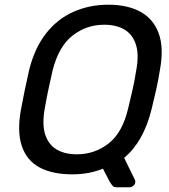

<svg xmlns="http://www.w3.org/2000/svg" viewBox="-20 -730 717 815"><path d="M475 65Q462 65 456 56.5Q450 48 446 42L417 -14Q358 10 287 10Q202 10 147.5 -19.5Q93 -49 72.5 -110.5Q52 -172 69 -265Q77 -309 85.5 -349.5Q94 -390 104 -434Q127 -526 175 -587.5Q223 -649 291 -679.5Q359 -710 440 -710Q522 -710 577 -679.5Q632 -649 654 -587.5Q676 -526 659 -434Q652 -390 643 -349.5Q634 -309 623 -265Q589 -128 507 -60L553 34Q555 38 554 45Q553 53 545.5 59Q538 65 529 65ZM306 -75Q382 -75 441 -121Q500 -167 524 -270Q535 -315 543 -350.5Q551 -386 558 -430Q571 -499 556.5 -542Q542 -585 507.5 -605Q473 -625 422 -625Q347 -625 288 -579Q229 -533 203 -430Q193 -386 185.5 -350.5Q178 -315 170 -270Q158 -201 172 -158.5Q186 -116 220.5 -95.5Q255 -75 306 -75Z"/></svg>

Font: Rubik
Style: Italic
Weight: 400
Italic angle: -12°
Designer: Hubert and Fischer
Foundry: Hubert and Fischer
Version: Version 2.300;gftools[0.9.30]